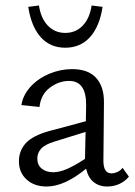

<svg xmlns="http://www.w3.org/2000/svg" viewBox="-20 -674 494 700"><path d="M294 -59Q215 6 150 6Q105 6 77 -19.5Q49 -45 49 -86Q49 -125 74.5 -152.5Q100 -180 162 -197L293 -232L294 -290Q295 -379 232 -379Q195 -379 162 -354.5Q129 -330 124 -284L58 -291Q64 -328 91.5 -358Q119 -388 159.5 -405Q200 -422 243 -422Q302 -422 331 -389.5Q360 -357 359 -298L357 -88Q357 -42 386 -42Q397 -42 408 -47Q419 -52 427 -62L450 -30Q436 -13 415.5 -3.5Q395 6 371 6Q341 6 321 -10.5Q301 -27 294 -59ZM83 -649 122 -654Q129 -607 154.5 -580.5Q180 -554 218 -554Q256 -554 281.5 -580.5Q307 -607 314 -654L354 -649Q343 -577 308 -538.5Q273 -500 218 -500Q163 -500 128.5 -538.5Q94 -577 83 -649ZM174 -46Q197 -46 225.5 -58.5Q254 -71 290 -95V-101L292 -193L179 -158Q143 -147 129.5 -131.5Q116 -116 116 -96Q116 -72 132.5 -59Q149 -46 174 -46Z"/></svg>

Font: LXGW Bright TC
Style: Regular
Weight: 400
Designer: Christian Thalmann (Catharsis Fonts)
Foundry: LXGW / Christian Thalmann (Catharsis Fonts) / Fontworks Inc.
Version: Version 5.501